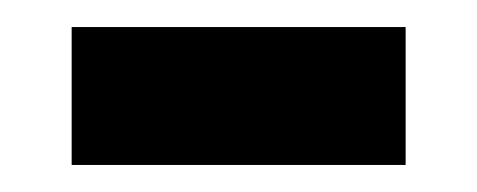

<svg xmlns="http://www.w3.org/2000/svg" viewBox="-20 -324 353 142"><path d="M33 -202H280V-304H33Z"/></svg>

Font: Noto Sans Telugu Condensed SemiBold
Style: Regular
Weight: 600
Width: 3
Designer: Jelle Bosma - Monotype Design Team
Foundry: Monotype Imaging Inc.
Version: Version 2.005